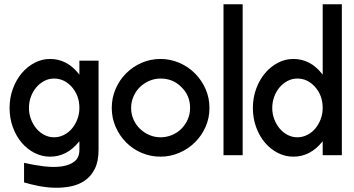

<svg xmlns="http://www.w3.org/2000/svg" viewBox="-20 -731 1665 902"><path d="M443 -446V-27Q443 27 425.5 62Q408 97 379 117Q350 137 313 144.5Q276 152 237 151Q198 150 160.5 142.5Q123 135 93 126V34Q141 45 187.5 50.5Q234 56 271 50.5Q308 45 330.5 27Q353 9 353 -27V-67L350 -64Q294 5 215 5Q177 5 142.5 -12.5Q108 -30 82 -60.5Q56 -91 40.5 -133Q25 -175 25 -224Q25 -272 40.5 -314Q56 -356 82 -387Q108 -418 142.5 -436Q177 -454 215 -454Q295 -454 350 -384L351 -383Q351 -381 353 -381V-446ZM316 -324Q281 -362 234 -362Q209 -362 187.5 -350.5Q166 -339 150 -320Q134 -301 125 -276Q116 -251 116 -224Q116 -196 125.5 -171Q135 -146 151 -127Q167 -108 188.5 -97Q210 -86 234 -86Q258 -86 280 -97Q302 -108 318 -127Q334 -146 343.5 -171Q353 -196 353 -224Q353 -283 316 -324Z M734 -454Q780 -454 822 -436Q864 -418 895.5 -386.5Q927 -355 945.5 -313.5Q964 -272 964 -224Q964 -176 945.5 -134.5Q927 -93 895.5 -62Q864 -31 822 -13Q780 5 734 5Q687 5 645 -13Q603 -31 572 -62.5Q541 -94 523 -135.5Q505 -177 505 -224Q505 -271 523 -313Q541 -355 572.5 -386.5Q604 -418 645.5 -436Q687 -454 734 -454ZM832 -322Q793 -362 734 -362Q706 -362 681 -351Q656 -340 637 -321.5Q618 -303 607 -277.5Q596 -252 596 -224Q596 -195 607 -170Q618 -145 637 -126.5Q656 -108 681 -97Q706 -86 734 -86Q762 -86 787.5 -96.5Q813 -107 832 -126Q851 -145 862 -170Q873 -195 873 -224Q873 -283 832 -322Z M1120 -711V-2H1030V-711Z M1586 -711V-2H1496V-67L1493 -64Q1437 5 1358 5Q1320 5 1285.5 -12.5Q1251 -30 1225 -60.5Q1199 -91 1183.5 -133Q1168 -175 1168 -224Q1168 -272 1183.5 -314Q1199 -356 1225 -387Q1251 -418 1285.5 -436Q1320 -454 1358 -454Q1438 -454 1493 -384L1494 -383Q1494 -381 1496 -381V-711ZM1459 -324Q1424 -362 1377 -362Q1352 -362 1330.5 -350.5Q1309 -339 1293 -320Q1277 -301 1268 -276Q1259 -251 1259 -224Q1259 -196 1268.5 -171Q1278 -146 1294 -127Q1310 -108 1331.5 -97Q1353 -86 1377 -86Q1401 -86 1423 -97Q1445 -108 1461 -127Q1477 -146 1486.5 -171Q1496 -196 1496 -224Q1496 -283 1459 -324Z"/></svg>

Font: Fundamental  Brigade
Style: Regular
Weight: 400
Designer: Peter Wiegel, original typeface by Arno Drescher 1935
Foundry: Peter Wiegel
Version: Version 0.000 2012 initial release